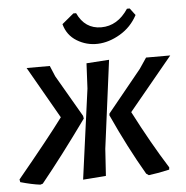

<svg xmlns="http://www.w3.org/2000/svg" viewBox="-62 -709 742 767"><g transform="rotate(-5 309.5 -326.0)"><path d="M486 -661 507 -633Q482 -586 437 -559.5Q392 -533 347 -531.5Q302 -530 263.5 -553.5Q225 -577 213 -622L260 -661H271Q301 -596 366.5 -596Q432 -596 475 -661ZM241 4 290 -357 295 -458 386 -464 340 -111 333 -3ZM69 9Q36 5 -10 -8L-12 -19Q117 -175 174 -252L55 -460H148L166 -417L263 -250L265 -239Q162 -96 79 6ZM504 9 494 2Q429 -109 368 -243L369 -250L505 -417L534 -460H631L456 -248Q523 -118 588 -15L587 -6Q545 4 504 9Z"/></g></svg>

Font: Alegreya Sans SC Medium
Style: Italic
Weight: 500
Italic angle: -7°
Designer: Juan Pablo del Peral
Foundry: Huerta Tipografica
Version: Version 2.007